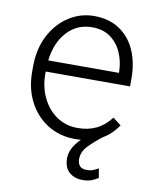

<svg xmlns="http://www.w3.org/2000/svg" viewBox="-82 -601 681 845"><g transform="rotate(10 258.5 -178.0)"><path d="M281.2 9.8Q212.4 9.8 158.7 -23.4Q105 -56.6 74.5 -115.2Q43.9 -173.8 43.9 -249.5V-270.5Q43.9 -352.1 75.4 -412.1Q106.9 -472.2 158.7 -505.1Q210.4 -538.1 270.5 -538.1Q337.9 -538.1 384.5 -506.8Q431.2 -475.6 455.3 -421.1Q479.5 -366.7 479.5 -295.9V-260.3H102.5V-249.5Q102.5 -191.4 125.5 -143.8Q148.4 -96.2 189.2 -68.1Q230 -40 283.7 -40Q330.1 -40 366.5 -57.4Q402.8 -74.7 431.6 -112.3L468.3 -84Q455.6 -65.4 439 -48.8Q422.4 -32.2 400.4 -19.5Q367.7 5.4 340.8 33Q314 60.5 314 93.8Q314 110.4 322.8 122.6Q331.5 134.8 355.5 134.8Q373.5 134.8 386.2 129.2Q398.9 123.5 406.7 118.7L414.1 160.2Q403.3 167.5 386.7 174.6Q370.1 181.6 344.2 181.6Q308.1 181.6 284.7 160.9Q261.2 140.1 261.2 98.6Q261.2 53.7 307.1 8.8Q294.4 9.8 281.2 9.8ZM270.5 -487.8Q203.6 -487.8 158.9 -439.2Q114.3 -390.6 105 -310.5H420.9V-316.9Q419.9 -361.3 403.1 -400.1Q386.2 -439 353.3 -463.4Q320.3 -487.8 270.5 -487.8Z"/></g></svg>

Font: Vazirmatn UI FD ExtraLight
Style: Regular
Weight: 200
Designer: Saber Rastikerdar
Foundry: Saber Rastikerdar
Version: Version 33.003